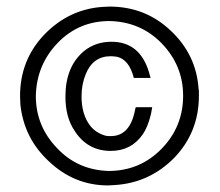

<svg xmlns="http://www.w3.org/2000/svg" viewBox="-20 -565 668 584"><path d="M387 -328Q373 -383 337 -392Q327 -394 317 -394Q263 -394 241 -340Q228 -309 228 -272Q228 -217 254 -183Q272 -160 302 -152Q307 -151 317 -151Q376 -151 391 -232L393 -239H443L439 -217Q429 -177 414 -156Q379 -106 317 -106Q246 -106 207 -167Q179 -208 179 -271Q179 -363 236 -410Q271 -438 319 -438Q405 -438 433 -346L438 -328ZM313 -545Q422 -545 499 -472Q577 -399 584 -295Q585 -290 585 -285Q585 -280 585 -274Q585 -163 510 -85Q434 -8 327 -2L309 -1Q206 -1 129 -74Q53 -144 42 -247Q42 -253 41.5 -259.5Q41 -266 41 -273Q41 -382 114 -459Q189 -537 292 -544ZM313 -501Q220 -501 156 -435Q91 -368 89 -273Q89 -181 154 -114Q216 -48 310 -45Q406 -45 472 -113Q537 -180 537 -274Q537 -366 471 -434Q407 -499 313 -501Z"/></svg>

Font: Ekushey Sumon
Style: Regular
Weight: 400
Designer: Al Mamun Sumon
Foundry: Al Mamun Sumon
Version: Version 1.0